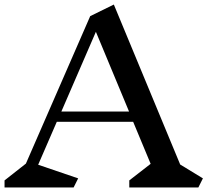

<svg xmlns="http://www.w3.org/2000/svg" viewBox="-23 -825 913 845"><path d="M850 0H546V-31L640 -104L563 -289H227L145 -100L321 -40L301 0H-3V-31L91 -105L374 -754L478 -805L770 -101L870 -40ZM399 -685 247 -334H545Z"/></svg>

Font: Inknut Antiqua
Style: Regular
Weight: 400
Designer: Claus Eggers Sørensen
Foundry: Claus Eggers Sørensen
Version: Version 1.003; ttfautohint (v1.8.2) -l 8 -r 50 -G 200 -x 14 